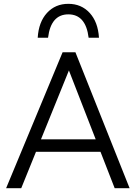

<svg xmlns="http://www.w3.org/2000/svg" viewBox="-20 -983 714 1003"><path d="M12 0 307 -710H374L657 0H579L505 -190H168L91 0ZM194 -255H480L340 -615ZM443 -786Q428 -908 337 -908Q246 -908 231 -786H177Q182 -868 225.5 -915.5Q269 -963 337 -963Q405 -963 448.5 -915.5Q492 -868 497 -786Z"/></svg>

Font: LivvicRegular
Style: Regular
Weight: 400
Designer: Jacques Le Bailly, Baron von Fonthausen
Version: Version 1.001; ttfautohint (v1.8.2)